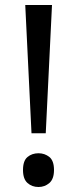

<svg xmlns="http://www.w3.org/2000/svg" viewBox="-20 -734 309 768"><path d="M163 -201H106L81 -714H188ZM72 -54Q72 -91 90 -106Q108 -121 134 -121Q159 -121 177.5 -106Q196 -91 196 -54Q196 -18 177.5 -2Q159 14 134 14Q108 14 90 -2Q72 -18 72 -54Z"/></svg>

Font: Noto Sans Hebrew Droid SemiBold
Style: Regular
Weight: 600
Designer: Monotype Design Team
Foundry: Monotype Imaging Inc.
Version: Version 1.100; ttfautohint (v1.8.4.7-5d5b)